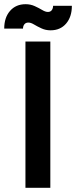

<svg xmlns="http://www.w3.org/2000/svg" viewBox="-72 -899 364 919"><path d="M49.8 0V-700.2H168.9V0ZM-51.8 -762.2Q-51.8 -814.9 -23.9 -846.9Q3.9 -878.9 50.8 -878.9Q74.2 -878.9 94.5 -869.6Q114.7 -860.4 130.1 -851.1Q145.5 -841.8 157.2 -841.8Q169.4 -841.8 175.8 -850.3Q182.1 -858.9 182.1 -871.1H272Q272 -818.4 244.4 -786.1Q216.8 -753.9 169.9 -753.9Q146.5 -753.9 126.5 -763.2Q106.4 -772.5 91.1 -781.7Q75.7 -791 64 -791Q51.3 -791 44.7 -782.7Q38.1 -774.4 38.1 -762.2Z"/></svg>

Font: Cakra Normal
Style: Regular
Weight: 400
Designer: Lucia Kollert, Vojtech Kollert
Foundry: OoM Type
Version: Version 1.000;Glyphs 3.1.1 (3148)